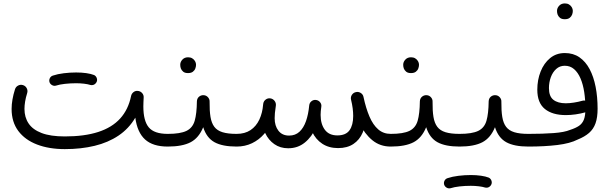

<svg xmlns="http://www.w3.org/2000/svg" viewBox="-20 -829 3512 1105"><path d="M46.8 -202.1Q46.8 -126.8 85.4 -75.2Q124.1 -23.7 193.1 2.7Q262.1 29.2 352.8 29.2Q446.4 29.2 524.4 10.3Q602.5 -8.5 662.1 -48.6Q721.6 -88.6 758.7 -151.7Q770 -67 815 -26.2Q860 14.5 945.3 14.5H945.8Q961.2 14.5 971.7 3.8Q982.1 -7 982.1 -22Q982.1 -37.4 971.7 -47.9Q961.2 -58.5 945.8 -58.5H945.3Q867.4 -58.5 836.2 -96Q805 -133.5 805 -216.8Q805 -228.8 805.6 -241.2Q806.2 -253.6 806.8 -267.2Q808 -282 798.1 -293.3Q788.1 -304.5 773.4 -305.8Q758.8 -307.3 748 -298.5Q737.2 -289.8 734.4 -276.6Q718.6 -198.8 671.8 -147.1Q624.9 -95.3 545.7 -69.6Q466.4 -43.8 352.8 -43.8Q270.9 -43.8 219.7 -63.3Q168.5 -82.8 144.7 -118.4Q120.8 -154 120.8 -202.1Q120.8 -221.4 124.5 -244.3Q128.2 -267.2 136.4 -293.3Q140.9 -307.7 133.8 -321.3Q126.6 -334.8 112.2 -339.2Q97.8 -343.7 84.3 -336.6Q70.8 -329.5 66.3 -315.1Q56.7 -285.1 51.8 -256.7Q46.8 -228.3 46.8 -202.1ZM264.7 -356.8Q268.2 -345.5 279.4 -339.2Q290.5 -332.8 302.4 -336.3Q322.6 -343 353.5 -346.4Q384.3 -349.9 418 -349.9Q426.6 -349.9 433.6 -354.2Q440.5 -358.4 444.7 -365.6Q449 -372.7 449 -380.9Q449 -393.7 439.8 -402.8Q430.7 -411.9 418 -411.9Q382.9 -411.9 347.1 -407.5Q311.3 -403.1 285 -394.2Q272.8 -390.6 267.1 -379.6Q261.4 -368.6 264.7 -356.8ZM387 -380.9Q387 -368.2 396.1 -359Q405.2 -349.9 418 -349.9Q441.5 -349.9 463.7 -347.3Q485.9 -344.6 499.8 -340.1Q506.4 -338.4 512.8 -339.4Q519.2 -340.3 524.7 -344.1Q530.2 -347.8 533.9 -353.5Q541.3 -364.7 537.5 -377.7Q533.8 -390.7 521.9 -397Q503.7 -404.2 476.7 -408.1Q449.6 -411.9 418 -411.9Q405.2 -411.9 396.1 -402.8Q387 -393.7 387 -380.9Z M908.8 -22Q908.8 -7 919.8 3.8Q930.8 14.5 945.8 14.5Q1029.4 14.5 1077 -10.4Q1124.5 -35.3 1149.5 -96.9Q1168.8 -35.8 1214.4 -10.6Q1260.1 14.5 1341.3 14.5H1341.8Q1357.2 14.5 1367.7 3.8Q1378.1 -7 1378.1 -22Q1378.1 -37.4 1367.7 -47.9Q1357.2 -58.5 1341.8 -58.5H1341.3Q1291.6 -58.5 1260.6 -68.1Q1229.7 -77.6 1213.5 -99.2Q1197.3 -120.7 1191.5 -156Q1185.7 -191.3 1186.3 -242.7Q1187.3 -257.4 1177.4 -268.8Q1167.5 -280.2 1152.6 -281.2Q1137 -282.1 1125.5 -272.5Q1114.1 -262.9 1113.2 -246Q1112.4 -175 1100.5 -134Q1088.6 -93 1053.1 -75.7Q1017.5 -58.5 945.8 -58.5Q930.8 -58.5 919.8 -47.9Q908.8 -37.4 908.8 -22ZM1017.3 -456.2Q1017.3 -445.4 1020.6 -435.7Q1024.4 -424.9 1034.1 -416.7Q1043.8 -408.4 1062 -408.4Q1080.2 -408.4 1090.2 -416.3Q1100.3 -424.1 1104.2 -435.1Q1108.2 -446 1108.2 -455.6Q1108.2 -468.1 1101 -479.2Q1095.5 -487.9 1085.8 -493.6Q1076.2 -499.3 1062.4 -499.3Q1041.9 -499.3 1029.6 -485.9Q1017.3 -472.6 1017.3 -456.2Z M1305.3 -22Q1305.3 -7 1316.1 3.8Q1326.8 14.5 1341.8 14.5Q1390.3 14.5 1430.3 -4.7Q1470.3 -24 1499.5 -57.3Q1528.7 -90.6 1546.3 -133.4Q1563.8 -176.2 1567.6 -223.3Q1568.7 -238.5 1558.8 -250.1Q1549 -261.6 1534.3 -263Q1519.7 -264.4 1507.9 -254.8Q1496.2 -245.1 1494.8 -229.6Q1490.7 -179.3 1472.5 -140.6Q1454.2 -101.9 1421.8 -80.2Q1389.3 -58.5 1341.8 -58.5Q1326.8 -58.5 1316.1 -47.9Q1305.3 -37.4 1305.3 -22ZM1487.7 -150.9Q1487.7 -103 1506.3 -63Q1524.9 -23 1558.9 0.6Q1592.8 24.3 1638.7 24.3Q1693.8 24.3 1734.2 -8.5Q1774.7 -41.2 1798.8 -95.9Q1823 -150.7 1829.3 -215.6Q1830.9 -230.6 1821.3 -241.4Q1811.7 -252.2 1797.8 -253.8Q1783.6 -255.4 1772.4 -246.2Q1761.2 -237 1759.6 -222.3Q1754.7 -170.7 1741 -131.7Q1727.2 -92.7 1703.4 -70.7Q1679.6 -48.7 1643.8 -48.7Q1604.1 -48.7 1582.4 -76.7Q1560.7 -104.7 1560.7 -148.5Q1560.7 -164.1 1562.1 -178.5Q1563.5 -192.8 1567.6 -221Q1569.6 -236.4 1560.2 -248.5Q1550.8 -260.7 1536.1 -262.8Q1521.5 -265.1 1509.4 -256.2Q1497.3 -247.3 1494.9 -232Q1490.7 -201.6 1489.2 -185Q1487.7 -168.5 1487.7 -150.9ZM1755.7 -173.6Q1755.7 -115.6 1776.2 -71.2Q1796.7 -26.7 1834.9 -1.7Q1873 23.3 1925.7 23.3Q1978.3 23.3 2013.8 -0.3Q2049.3 -23.9 2067.5 -66.4Q2085.7 -108.9 2085.7 -165.7Q2085.7 -182.5 2084.6 -198Q2083.4 -213.5 2080.3 -231.3Q2077.2 -249.1 2071.9 -271.4Q2068.4 -286.6 2055.1 -294.4Q2041.9 -302.2 2027.3 -298.6Q2013.1 -295.4 2004.9 -282.7Q1996.8 -269.9 2000.4 -255Q2006.7 -229.2 2009.7 -206.1Q2012.7 -183 2012.7 -161.7Q2012.7 -109.1 1991.6 -79.4Q1970.5 -49.7 1921.5 -49.7Q1873.6 -49.7 1849.4 -82.4Q1825.2 -115.1 1825.2 -167.8Q1825.2 -188 1829.1 -213.9Q1831.7 -228.5 1822.7 -240Q1813.7 -251.5 1799.4 -253.6Q1785.2 -255.7 1773.6 -247.1Q1761.9 -238.5 1759.8 -223.9Q1755.7 -195.5 1755.7 -173.6ZM2000.4 -255Q2018.4 -181.3 2048.4 -119.9Q2078.4 -58.5 2122.9 -22Q2167.4 14.5 2228.5 14.5H2229Q2244.4 14.5 2254.9 3.8Q2265.3 -7 2265.3 -22Q2265.3 -37.4 2254.9 -47.9Q2244.4 -58.5 2229 -58.5H2228.5Q2186.6 -58.5 2156.7 -84.4Q2126.7 -110.4 2106.3 -158.3Q2085.8 -206.1 2071.9 -271.5Q2068.9 -286.4 2055.4 -294.5Q2041.9 -302.6 2027.3 -298.6Q2013.2 -295 2005 -282.5Q1996.8 -269.9 2000.4 -255Z M2192 -22Q2192 -7 2203 3.8Q2214.1 14.5 2229 14.5Q2312.6 14.5 2360.2 -10.4Q2407.7 -35.3 2432.7 -96.9Q2452 -35.8 2497.6 -10.6Q2543.3 14.5 2624.5 14.5H2625Q2640.4 14.5 2650.9 3.8Q2661.3 -7 2661.3 -22Q2661.3 -37.4 2650.9 -47.9Q2640.4 -58.5 2625 -58.5H2624.5Q2574.8 -58.5 2543.8 -68.1Q2512.9 -77.6 2496.7 -99.2Q2480.5 -120.7 2474.7 -156Q2468.9 -191.3 2469.5 -242.7Q2470.5 -257.4 2460.6 -268.8Q2450.7 -280.2 2435.9 -281.2Q2420.2 -282.1 2408.8 -272.5Q2397.3 -262.9 2396.4 -246Q2395.6 -175 2383.7 -134Q2371.8 -93 2336.3 -75.7Q2300.7 -58.5 2229 -58.5Q2214.1 -58.5 2203 -47.9Q2192 -37.4 2192 -22ZM2300.5 -456.2Q2300.5 -445.4 2303.8 -435.7Q2307.6 -424.9 2317.3 -416.7Q2327 -408.4 2345.2 -408.4Q2363.4 -408.4 2373.4 -416.3Q2383.5 -424.1 2387.4 -435.1Q2391.4 -446 2391.4 -455.6Q2391.4 -468.1 2384.2 -479.2Q2378.7 -487.9 2369 -493.6Q2359.4 -499.3 2345.6 -499.3Q2325.1 -499.3 2312.8 -485.9Q2300.5 -472.6 2300.5 -456.2Z M2588 -22Q2588 -7 2599 3.8Q2610 14.5 2625 14.5Q2708.6 14.5 2756.2 -10.4Q2803.7 -35.3 2828.7 -96.9Q2848 -35.8 2893.6 -10.6Q2939.3 14.5 3020.5 14.5H3021Q3036.4 14.5 3046.9 3.8Q3057.3 -7 3057.3 -22Q3057.3 -37.4 3046.9 -47.9Q3036.4 -58.5 3021 -58.5H3020.5Q2970.8 -58.5 2939.8 -68.1Q2908.9 -77.6 2892.7 -99.2Q2876.5 -120.7 2870.7 -156Q2864.9 -191.3 2865.5 -242.7Q2866.5 -257.4 2856.6 -268.8Q2846.7 -280.2 2831.8 -281.2Q2816.2 -282.1 2804.7 -272.5Q2793.3 -262.9 2792.4 -246Q2791.6 -175 2779.7 -134Q2767.8 -93 2732.3 -75.7Q2696.7 -58.5 2625 -58.5Q2610 -58.5 2599 -47.9Q2588 -37.4 2588 -22ZM2536.2 233.6Q2539.7 244.8 2550.9 251.2Q2562 257.5 2573.9 254Q2594.1 247.4 2624.9 243.9Q2655.8 240.4 2689.5 240.4Q2698.1 240.4 2705 236.2Q2712 231.9 2716.2 224.8Q2720.5 217.6 2720.5 209.4Q2720.5 196.7 2711.3 187.5Q2702.2 178.4 2689.5 178.4Q2654.4 178.4 2618.6 182.8Q2582.8 187.2 2556.5 196.1Q2544.3 199.7 2538.5 210.7Q2532.8 221.7 2536.2 233.6ZM2658.4 209.4Q2658.4 222.2 2667.6 231.3Q2676.7 240.4 2689.5 240.4Q2713 240.4 2735.2 243.1Q2757.4 245.7 2771.2 250.2Q2777.9 251.9 2784.3 250.9Q2790.7 250 2796.2 246.3Q2801.6 242.6 2805.4 236.9Q2812.7 225.6 2809 212.6Q2805.3 199.6 2793.4 193.4Q2775.1 186.1 2748.1 182.3Q2721.1 178.4 2689.5 178.4Q2676.7 178.4 2667.6 187.5Q2658.4 196.7 2658.4 209.4Z M2984.5 -22Q2984.5 -7 2995.3 3.8Q3006 14.5 3021 14.5Q3113.9 14.5 3187.5 5.6Q3261.1 -3.4 3304.7 -25.8Q3344.8 -41.9 3370.2 -64Q3395.5 -86 3407.4 -119.5Q3419.3 -153.1 3419.3 -203.3Q3419.3 -271.1 3407.9 -329.3Q3396.5 -387.6 3373.4 -431.2Q3350.3 -474.7 3314.8 -499.2Q3279.3 -523.7 3230.8 -523.7Q3181.4 -523.7 3145.9 -494.5Q3110.4 -465.3 3091.4 -417.3Q3072.3 -369.3 3072.3 -312.7Q3072.3 -237.1 3115.8 -201.8Q3159.3 -166.6 3236.8 -166.6Q3263.4 -166.6 3293 -170.8Q3322.6 -175 3350.2 -182.9Q3364 -186.5 3371.1 -199.6Q3378.2 -212.7 3373.4 -226.8Q3369.6 -238.9 3357.7 -245.8Q3345.8 -252.8 3332.2 -249.3Q3308.3 -242.5 3282.9 -238.6Q3257.6 -234.6 3236.1 -234.6Q3190.5 -234.6 3164.9 -254.6Q3139.3 -274.7 3139.3 -321.7Q3139.3 -354.6 3149.9 -384.1Q3160.6 -413.6 3181.1 -432.1Q3201.5 -450.6 3230.4 -450.6Q3261.6 -450.6 3283.9 -431.2Q3306.2 -411.9 3320.9 -377.8Q3335.5 -343.6 3342.4 -298.5Q3349.2 -253.4 3349.2 -202Q3349.2 -163.8 3340.5 -141Q3331.8 -118.3 3312.5 -105Q3293.2 -91.8 3261.4 -81.6Q3228.4 -67.7 3166.5 -63.1Q3104.6 -58.5 3021 -58.5Q3006 -58.5 2995.3 -47.9Q2984.5 -37.4 2984.5 -22ZM3185.7 -766.2Q3185.7 -755.5 3189 -745.7Q3192.8 -735 3202.5 -726.7Q3212.2 -718.4 3230.5 -718.4Q3248.7 -718.4 3258.7 -726.3Q3268.7 -734.2 3272.7 -745.1Q3276.6 -756.1 3276.6 -765.6Q3276.6 -778.1 3269.4 -789.3Q3263.9 -797.9 3254.3 -803.6Q3244.6 -809.3 3230.8 -809.3Q3210.4 -809.3 3198.1 -796Q3185.7 -782.7 3185.7 -766.2Z"/></svg>

Font: Mikhak VF
Style: Regular
Weight: 100
Designer: Amin Abedi
Version: Version 3.001